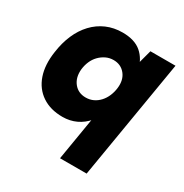

<svg xmlns="http://www.w3.org/2000/svg" viewBox="-165 -643 936 975"><g transform="rotate(30 303.5 -156.0)"><path d="M320 200 421 -407 446 -500H593L476 200ZM225 12Q154 12 105 -21Q56 -54 35.5 -113.5Q15 -173 27 -253Q35 -311 55.5 -358.5Q76 -406 108.5 -440.5Q141 -475 183.5 -493.5Q226 -512 277 -512Q348 -512 387.5 -478Q427 -444 440 -385Q453 -326 442 -248Q434 -186 415.5 -137.5Q397 -89 369 -55.5Q341 -22 304.5 -5Q268 12 225 12ZM278 -132Q302 -132 322 -141.5Q342 -151 357.5 -168Q373 -185 382.5 -207.5Q392 -230 395 -255Q401 -305 375.5 -336.5Q350 -368 307 -368Q283 -368 262.5 -358Q242 -348 226 -331.5Q210 -315 200.5 -293Q191 -271 188 -246Q183 -196 208.5 -164Q234 -132 278 -132Z"/></g></svg>

Font: Figtree Light ExtraBold
Style: Italic
Weight: 800
Italic angle: -9.5°
Version: Version 2.001;gftools[0.9.30]